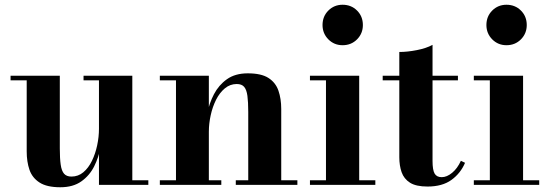

<svg xmlns="http://www.w3.org/2000/svg" viewBox="-20 -779 2314 809"><path d="M234 10Q177.5 10 146.8 -9.8Q116 -29.5 104.2 -63.5Q92.5 -97.5 92.5 -141V-440.5H24.5V-460H232V-153Q232 -111 235.8 -85Q239.5 -59 250 -47Q260.5 -35 281 -35Q309.5 -35 331.2 -53.2Q353 -71.5 367.5 -101.5Q382 -131.5 389.5 -167Q397 -202.5 397 -236.5L411.5 -238Q411.5 -202 403.8 -159.2Q396 -116.5 376.8 -78Q357.5 -39.5 322.8 -14.8Q288 10 234 10ZM397 0V-440.5H332V-460H537.5V-19.5H605V0Z M860 -460V-19.5H912.5V0H653.5V-19.5H721.5V-440.5H653.5V-460ZM1165 -319.5V-19.5H1233V0H973.5V-19.5H1026V-307Q1026 -349 1022.5 -375Q1019 -401 1008.8 -413Q998.5 -425 977.5 -425Q949.5 -425 927.5 -406.8Q905.5 -388.5 890.5 -358.8Q875.5 -329 867.8 -293.5Q860 -258 860 -223.5L845 -222.5Q845 -258 853.2 -300.8Q861.5 -343.5 881.5 -382Q901.5 -420.5 936.2 -445.2Q971 -470 1024 -470Q1081 -470 1111.2 -450.5Q1141.5 -431 1153.2 -397Q1165 -363 1165 -319.5Z M1423.5 -588.5Q1388 -588.5 1363.5 -613.2Q1339 -638 1339 -673.5Q1339 -710 1363.5 -734.5Q1388 -759 1423.5 -759Q1460 -759 1484.5 -734.5Q1509 -710 1509 -673.5Q1509 -638 1484.5 -613.2Q1460 -588.5 1423.5 -588.5ZM1493.5 -460V-19.5H1561.5V0H1286V-19.5H1353.5V-440.5H1286V-460Z M1781.5 7Q1733 7 1707.5 -9.2Q1682 -25.5 1672.2 -53.5Q1662.5 -81.5 1662.5 -116.5V-560Q1696.5 -560 1736.2 -567.8Q1776 -575.5 1802.5 -590V-100.5Q1802.5 -63 1811.2 -47.8Q1820 -32.5 1841 -32.5Q1863 -32.5 1885.2 -51Q1907.5 -69.5 1922 -101.5L1939.5 -93Q1920.5 -48.5 1882 -20.8Q1843.5 7 1781.5 7ZM1592.5 -440.5V-460H1909.5V-440.5Z M2114 -588.5Q2078.5 -588.5 2054 -613.2Q2029.5 -638 2029.5 -673.5Q2029.5 -710 2054 -734.5Q2078.5 -759 2114 -759Q2150.5 -759 2175 -734.5Q2199.5 -710 2199.5 -673.5Q2199.5 -638 2175 -613.2Q2150.5 -588.5 2114 -588.5ZM2184 -460V-19.5H2252V0H1976.5V-19.5H2044V-440.5H1976.5V-460Z"/></svg>

Font: Bodoni Moda
Style: Bold
Weight: 700
Designer: Owen Earl
Foundry: indestructible type
Version: Version 2.005